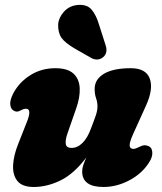

<svg xmlns="http://www.w3.org/2000/svg" viewBox="-20 -751 662 784"><path d="M583 -155.5Q599.5 -151 601.8 -130.8Q604 -110.5 588 -86.5Q559 -41.5 507.8 -14.5Q456.5 12.5 402.5 12.5Q315.5 12.5 315.5 -51Q315.5 -64 320.5 -78.2Q325.5 -92.5 332.5 -108Q282 -41 227 -14.2Q172 12.5 117.5 12.5Q71 12.5 51.2 -11.8Q31.5 -36 33.5 -76.5Q35.5 -117 55 -165L90.5 -255Q111 -307 86 -307Q77 -307 63 -299.5Q49 -291.5 37.5 -298.5Q25.5 -303 22.2 -321.5Q19 -340 34 -369.5Q58.5 -415.5 103.8 -444Q149 -472.5 206 -472.5Q256.5 -472.5 280.2 -450.2Q304 -428 305.5 -390.5Q307 -353 291 -308L255.5 -206Q246.5 -180.5 248.5 -163.8Q250.5 -147 272 -147Q296.5 -147 317 -167.5Q337.5 -188 351.5 -226.5Q365.5 -262.5 371.8 -281.5Q378 -300.5 378 -316.5Q378 -334 372.2 -350.2Q366.5 -366.5 366.5 -388Q366.5 -427 404.5 -449.8Q442.5 -472.5 514 -472.5Q576 -472.5 591.5 -430.2Q607 -388 576.5 -320.5L524 -204.5Q508 -169 509.5 -156Q511 -143 525 -143Q533 -143 552 -152.5Q569.5 -161.5 583 -155.5ZM384.5 -650 412 -564Q416 -551 414 -539Q412 -527 401 -517.5Q390.5 -508.5 377.5 -508Q364.5 -507.5 353 -514L286.5 -552Q246 -575.5 231.2 -596.5Q216.5 -617.5 217.5 -651Q219 -678 240.5 -702.5Q262 -727 295.5 -730.5Q334.5 -734.5 353.8 -712Q373 -689.5 384.5 -650Z"/></svg>

Font: Fraunces 72pt SuperSoft Black
Style: Italic
Weight: 900
Italic angle: -16°
Version: Version 1.000;[b76b70a41]